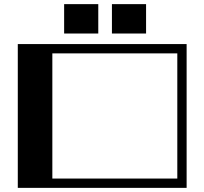

<svg xmlns="http://www.w3.org/2000/svg" viewBox="-20 -908 986 928"><path d="M882 -695V0H66V-695ZM837 -650H233V-45H837ZM455 -746H290V-888H455ZM686 -746H521V-888H686Z"/></svg>

Font: Geostar Fill
Style: Regular
Weight: 400
Designer: Joe Prince
Foundry: Joe Prince
Version: Version 1.002